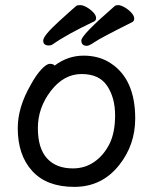

<svg xmlns="http://www.w3.org/2000/svg" viewBox="-20 -711 602 755"><path d="M346.7 -625Q241.7 -575.2 188 -537.1Q180.7 -532.2 171.9 -532.2Q149.9 -532.2 149.9 -551.5Q149.9 -570.8 212.9 -627.9Q275.9 -685.1 280.3 -688Q284.7 -690.9 295.2 -690.9Q305.7 -690.9 320.3 -682.9Q335 -674.8 346.4 -662.8Q357.9 -650.9 357.9 -639.9Q357.9 -628.9 346.7 -625ZM498 -623Q376 -562 353.3 -546.4Q330.6 -530.8 321.8 -530.8Q299.8 -530.8 299.8 -552Q299.8 -573.2 429.7 -686Q434.6 -690.9 444.6 -690.9Q454.6 -690.9 469.7 -682.4Q484.9 -673.8 496.3 -661.4Q507.8 -648.9 507.8 -637.9Q507.8 -627 498 -623ZM194.8 -453.1Q246.6 -492.2 308.6 -492.2Q370.6 -492.2 416 -461.9Q511.7 -398.9 511.7 -245.1Q511.7 -141.1 448.7 -62Q380.9 23.9 272.2 23.9Q163.6 23.9 106.7 -38.6Q49.8 -101.1 49.8 -207Q49.8 -289.1 100.6 -377Q120.6 -414.1 141.6 -437Q162.6 -460 176.3 -460Q189.9 -460 194.8 -453.1ZM266.6 -48.8Q314 -48.8 350.8 -74.5Q387.7 -100.1 410.2 -144.5Q432.6 -189 432.6 -257.6Q432.6 -326.2 401.6 -373Q370.6 -419.9 300.8 -419.9Q231 -419.9 179.9 -353.5Q128.9 -287.1 128.9 -207.5Q128.9 -127.9 164.8 -88.4Q200.7 -48.8 266.6 -48.8Z"/></svg>

Font: LXGW WenKai GB Screen
Style: Regular
Weight: 400
Designer: LXGW / Fontworks Inc.
Foundry: LXGW / Fontworks Inc.
Version: Version 1.321;February 19, 2024;FontCreator 14.0.0.2901 64-b